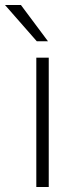

<svg xmlns="http://www.w3.org/2000/svg" viewBox="-85 -752 277 772"><path d="M61 0H111V-520H61ZM-65 -732 63 -586H108L-1 -732Z"/></svg>

Font: Aspekta 200
Style: Regular
Weight: 200
Designer: Ivo Dolenc
Version: Version 2.000